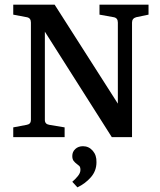

<svg xmlns="http://www.w3.org/2000/svg" viewBox="-20 -590 690 826"><path d="M566 -516Q548 -511 548 -493V0H461L150 -490L173 -492V-74Q173 -56 192 -53L258 -42V0H37V-42L95 -53Q113 -56 113 -74V-493Q113 -513 95 -516L37 -527V-570H215L512 -105L487 -102V-493Q487 -513 469 -516L408 -527V-570H619V-527ZM395 108Q395 145 371 172.5Q347 200 313 216L291 192Q304 181 315 167.5Q326 154 326 141Q326 128 320.5 123.5Q315 119 310 115Q303 110 297 102.5Q291 95 291 81Q291 63 304 51Q317 39 337 39Q362 39 379 58.5Q396 78 395 108Z"/></svg>

Font: Rasa Medium
Style: Regular
Weight: 500
Designer: Anna Giedrys (Yrsa+Rasa design), David Brezina (Yrsa art-direction, Rasa art-direction, design)
Foundry: Rosetta Type Foundry
Version: Version 2.004